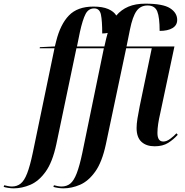

<svg xmlns="http://www.w3.org/2000/svg" viewBox="-162 -790 1010 1050"><path d="M-87 240Q-101 240 -117 237.5Q-133 235 -142 232L-139 223Q-131 225 -119 227.5Q-107 230 -97 230Q-69 230 -49 214Q-29 198 -13.5 158Q2 118 17 47L136 -526H55L56 -532L138 -536L145 -564Q168 -657 215 -705.5Q262 -754 349 -754Q399 -754 430 -740.5Q461 -727 474 -705Q501 -737 540 -753.5Q579 -770 633 -770Q729 -770 768 -745Q807 -720 807 -681Q807 -652 781.5 -636.5Q756 -621 711 -621Q711 -695 698 -727.5Q685 -760 645 -760Q606 -760 584.5 -729.5Q563 -699 549 -630L530 -536H792L714 -169Q707 -139 703 -112.5Q699 -86 699 -63Q699 -16 731 -16Q749 -16 768.5 -30.5Q788 -45 803 -61L810 -53Q787 -27 757.5 -8.5Q728 10 684 10Q638 10 611.5 -14.5Q585 -39 585 -90Q585 -112 589.5 -140.5Q594 -169 602 -209L668 -526H528L417 -1Q396 97 358.5 149Q321 201 275.5 220.5Q230 240 185 240Q170 240 154.5 237.5Q139 235 130 232L133 223Q140 225 152 227.5Q164 230 174 230Q203 230 222.5 214Q242 198 257.5 158Q273 118 288 47L406 -526H256L146 -1Q125 97 87.5 149Q50 201 4 220.5Q-42 240 -87 240ZM259 -536H409L419 -580Q423 -596 427 -610Q413 -607 397 -607Q397 -676 390 -710Q383 -744 353 -744Q322 -744 306 -713.5Q290 -683 275 -615Z"/></svg>

Font: Noto Serif Display Condensed SemiBold
Style: Italic
Weight: 600
Width: 3
Italic angle: -12°
Designer: Monotype Design Team
Foundry: Monotype Imaging Inc.
Version: Version 2.009